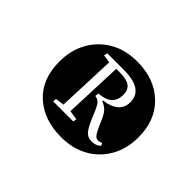

<svg xmlns="http://www.w3.org/2000/svg" viewBox="-85 -890 622 622"><g transform="rotate(45 225.5 -579.0)"><path d="M240 -405Q161 -405 112 -449.5Q63 -494 63 -575Q63 -626 85 -666Q107 -706 147 -729.5Q187 -753 241 -753Q321 -753 369.5 -706.5Q418 -660 418 -582Q418 -530 395.5 -490Q373 -450 333 -427.5Q293 -405 240 -405ZM320 -465Q341 -465 352 -478L347 -486Q340 -482 332 -482Q323 -482 316 -491.5Q309 -501 296 -532Q287 -554 278 -564.5Q269 -575 252 -582V-585Q319 -594 319 -644Q319 -703 230 -703H154L151 -691L179 -687L171 -485L141 -481L140 -469H232L234 -481L202 -486L210 -688H227Q258 -688 272 -677.5Q286 -667 286 -645Q286 -596 230 -591H226L224 -578Q237 -576 244 -568Q251 -560 261 -536Q278 -493 289.5 -479Q301 -465 320 -465Z"/></g></svg>

Font: Literata 36pt Light
Style: Italic
Weight: 300
Italic angle: -2°
Designer: Latin by Veronika Burian and Jose Scaglione. Greek by Irene Vlachou. Cyrillic by Vera Evstafieva
Foundry: TypeTogether
Version: Version 3.002